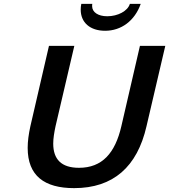

<svg xmlns="http://www.w3.org/2000/svg" viewBox="-20 -959 874 992"><path d="M400 -939C398 -929 397 -919 397 -909C397 -843 445 -800 523 -800C606 -800 676 -851 707 -939H651C640 -902 589 -875 534 -875C487 -875 456 -896 456 -927C456 -932 456 -937 457 -939ZM123 -195C123 -51 209 13 363 13C565 13 689 -97 737 -307L834 -722H703L607 -307C575 -168 508 -92 388 -92C297 -92 255 -136 255 -217C255 -244 260 -274 267 -307L364 -722H233L137 -307C128 -266 123 -229 123 -195Z"/></svg>

Font: Perun SemiBold Italic
Style: Regular
Weight: 400
Italic angle: -12°
Foundry: Copyright (c) Stefan Peev, Context Ltd, 2016
Version: Version 1.026